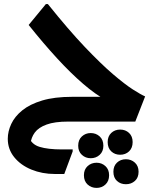

<svg xmlns="http://www.w3.org/2000/svg" viewBox="-20 -594 764 938"><path d="M313 0Q247 0 207.5 14.5Q168 29 150 53.5Q132 78 129 109L121 74Q133 111 173.5 123.5Q214 136 282 136H335V146L294 256H248Q186 256 133.5 234.5Q81 213 49.5 174Q18 135 18 84Q18 48 35 11.5Q52 -25 89 -55Q126 -85 186 -103Q246 -121 332 -121H530L498 -105Q447 -132 386 -184.5Q325 -237 258 -310Q191 -383 120 -472L204 -574H214Q315 -448 394 -365Q473 -282 531.5 -232Q590 -182 629 -157Q668 -132 689 -123L641 0ZM506 100Q506 72 523.5 55.5Q541 39 567 39Q593 39 610.5 55.5Q628 72 628 100Q628 129 610.5 145.5Q593 162 567 162Q541 162 523.5 145.5Q506 129 506 100ZM362 118Q362 89 380 72.5Q398 56 423 56Q449 56 467 72.5Q485 89 485 118Q485 146 467 162.5Q449 179 423 179Q398 179 380 162.5Q362 146 362 118ZM534 245Q534 217 551.5 200.5Q569 184 595 184Q621 184 639 200.5Q657 217 657 245Q657 274 639 290Q621 306 595 306Q569 306 551.5 290Q534 274 534 245ZM390 262Q390 234 408 217.5Q426 201 452 201Q477 201 495 217.5Q513 234 513 262Q513 291 495 307.5Q477 324 452 324Q426 324 408 307.5Q390 291 390 262Z"/></svg>

Font: Kufam SemiBold
Style: Italic
Weight: 600
Italic angle: -11°
Designer: Artur Schmal
Foundry: Original Type
Version: Version 1.301; ttfautohint (v1.8.3)